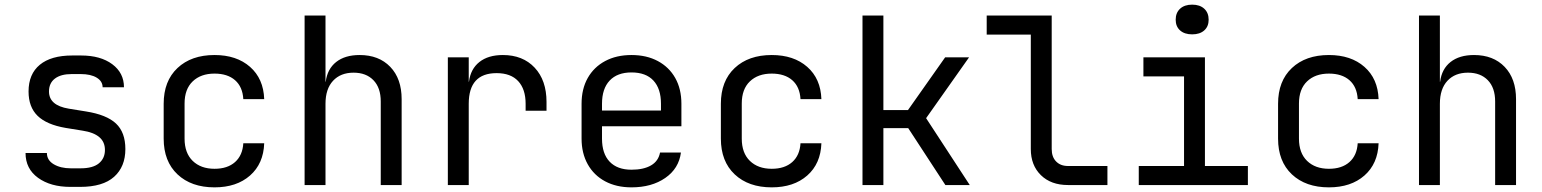

<svg xmlns="http://www.w3.org/2000/svg" viewBox="-20 -797 6640 827"><path d="M283 8Q198 8 144 -31Q90 -70 90 -138H182Q182 -107 211.5 -89.5Q241 -72 285 -72H327Q380 -72 406 -93.5Q432 -115 432 -151Q432 -186 407.5 -206.5Q383 -227 337 -234L263 -246Q181 -260 142 -298Q103 -336 103 -403Q103 -478 151.5 -518Q200 -558 291 -558H329Q413 -558 463.5 -520.5Q514 -483 514 -421H422Q422 -447 396.5 -462.5Q371 -478 327 -478H289Q242 -478 216.5 -458.5Q191 -439 191 -403Q191 -343 276 -329L350 -317Q439 -303 479.5 -265Q520 -227 520 -155Q520 -79 471.5 -35.5Q423 8 325 8Z M904 10Q804 10 744.5 -46Q685 -102 685 -200V-350Q685 -448 744.5 -504Q804 -560 904 -560Q999 -560 1057 -509Q1115 -458 1118 -370H1028Q1025 -423 992.5 -451.5Q960 -480 904 -480Q845 -480 810 -446.5Q775 -413 775 -351V-200Q775 -138 810 -104Q845 -70 904 -70Q960 -70 992.5 -99Q1025 -128 1028 -180H1118Q1115 -92 1057 -41Q999 10 904 10Z M1292 0V-730H1382V-445H1383Q1390 -500 1428 -530Q1466 -560 1529 -560Q1612 -560 1661 -509Q1710 -458 1710 -370V0H1620V-360Q1620 -419 1588.5 -451.5Q1557 -484 1503 -484Q1447 -484 1414.5 -449Q1382 -414 1382 -350V0Z M1909 0V-550H1999V-445H2000Q2007 -500 2045 -530Q2083 -560 2146 -560Q2232 -560 2283 -505.5Q2334 -451 2334 -358V-320H2244V-350Q2244 -413 2212 -447.5Q2180 -482 2119 -482Q1999 -482 1999 -350V0Z M2700 10Q2635 10 2586.5 -16Q2538 -42 2511.5 -89.5Q2485 -137 2485 -200V-350Q2485 -414 2511.5 -461Q2538 -508 2586.5 -534Q2635 -560 2700 -560Q2765 -560 2813.5 -534Q2862 -508 2888.5 -461Q2915 -414 2915 -350V-253H2573V-200Q2573 -135 2606 -100.5Q2639 -66 2700 -66Q2752 -66 2784 -84.5Q2816 -103 2823 -140H2913Q2904 -71 2845.5 -30.5Q2787 10 2700 10ZM2573 -321H2827V-350Q2827 -415 2794.5 -450Q2762 -485 2700 -485Q2639 -485 2606 -450Q2573 -415 2573 -350Z M3304 10Q3204 10 3144.5 -46Q3085 -102 3085 -200V-350Q3085 -448 3144.5 -504Q3204 -560 3304 -560Q3399 -560 3457 -509Q3515 -458 3518 -370H3428Q3425 -423 3392.5 -451.5Q3360 -480 3304 -480Q3245 -480 3210 -446.5Q3175 -413 3175 -351V-200Q3175 -138 3210 -104Q3245 -70 3304 -70Q3360 -70 3392.5 -99Q3425 -128 3428 -180H3518Q3515 -92 3457 -41Q3399 10 3304 10Z M3695 0V-730H3785V-323H3891L4051 -550H4154L3969 -288L4157 0H4052L3892 -245H3785V0Z M4580 0Q4507 0 4463.5 -42.5Q4420 -85 4420 -155V-648H4230V-730H4510V-155Q4510 -121 4529 -101.5Q4548 -82 4580 -82H4750V0Z M4885 0V-82H5080V-468H4905V-550H5170V-82H5355V0ZM5115 -649Q5082 -649 5063 -666Q5044 -683 5044 -712Q5044 -742 5063 -759.5Q5082 -777 5115 -777Q5148 -777 5167 -759.5Q5186 -742 5186 -712Q5186 -683 5167 -666Q5148 -649 5115 -649Z M5704 10Q5604 10 5544.5 -46Q5485 -102 5485 -200V-350Q5485 -448 5544.5 -504Q5604 -560 5704 -560Q5799 -560 5857 -509Q5915 -458 5918 -370H5828Q5825 -423 5792.5 -451.5Q5760 -480 5704 -480Q5645 -480 5610 -446.5Q5575 -413 5575 -351V-200Q5575 -138 5610 -104Q5645 -70 5704 -70Q5760 -70 5792.5 -99Q5825 -128 5828 -180H5918Q5915 -92 5857 -41Q5799 10 5704 10Z M6092 0V-730H6182V-445H6183Q6190 -500 6228 -530Q6266 -560 6329 -560Q6412 -560 6461 -509Q6510 -458 6510 -370V0H6420V-360Q6420 -419 6388.5 -451.5Q6357 -484 6303 -484Q6247 -484 6214.5 -449Q6182 -414 6182 -350V0Z"/></svg>

Font: JetBrainsMono NF
Style: Regular
Weight: 400
Designer: Philipp Nurullin, Konstantin Bulenkov
Foundry: JetBrains
Version: Version 2.251; ttfautohint (v1.8.3);Nerd Fonts 2.2.2